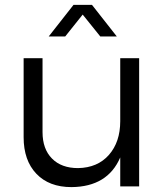

<svg xmlns="http://www.w3.org/2000/svg" viewBox="-20 -766 687 789"><path d="M77.1 -202.1V-526.9H154.8V-223.1Q154.8 -153.8 193.6 -114.5Q232.4 -75.2 300.8 -75.2Q381.3 -76.7 427.7 -129.6Q474.1 -182.6 474.1 -268.1V-526.9H551.8V0H474.1V-119.1Q422.4 1.5 273.9 2.9Q181.6 2.9 129.4 -52Q77.1 -106.9 77.1 -202.1ZM180.2 -616.2 282.2 -746.1H357.9L460 -616.2H392.1L319.8 -706.1L248 -616.2Z"/></svg>

Font: Montserrat Light
Style: Regular
Weight: 300
Designer: Julieta Ulanovsky
Foundry: Julieta Ulanovsky
Version: Version 1.000;PS 002.000;hotconv 1.0.70;makeotf.lib2.5.58329